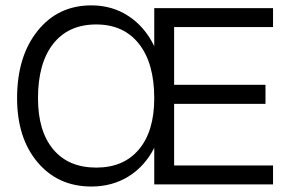

<svg xmlns="http://www.w3.org/2000/svg" viewBox="-20 -680 1070 708"><path d="M43 -317.9Q43 -471.7 118.4 -565.9Q193.8 -660.2 316.9 -660.2Q394 -660.2 454.1 -620.6Q514.2 -581.1 548.8 -509.8V-649.9H986.8V-580.1H622.1V-367.2H959V-296.9H622.1V-69.8H986.8V0H548.8V-134.8Q514.2 -66.9 454.1 -29.5Q394 7.8 316.9 7.8Q193.8 7.8 118.4 -81.8Q43 -171.4 43 -317.9ZM548.8 -317.9Q548.8 -446.8 492.4 -518.3Q436 -589.8 335 -589.8Q232.4 -589.8 176.3 -518.6Q120.1 -447.3 120.1 -317.9Q120.1 -196.3 176.3 -129.2Q232.4 -62 335 -62Q436 -62 492.4 -129.2Q548.8 -196.3 548.8 -317.9Z"/></svg>

Font: Overused Grotesk
Style: Regular
Weight: 400
Version: Version 0.002